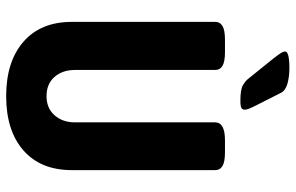

<svg xmlns="http://www.w3.org/2000/svg" viewBox="-188 -763 959 623"><g transform="rotate(90 291.5 -451.5)"><path d="M292 8Q180 8 115.5 -48Q51 -104 51 -205V-670Q51 -686 64.5 -694Q78 -702 109 -702H149Q180 -702 193.5 -694Q207 -686 207 -670V-215Q207 -175 229.5 -149Q252 -123 292 -123Q331 -123 354 -149Q377 -175 377 -215V-670Q377 -702 435 -702H474Q505 -702 518.5 -694Q532 -686 532 -670V-205Q532 -104 468 -48Q404 8 292 8ZM307 -752Q270 -752 256 -760.5Q242 -769 236 -777Q204 -817 186 -839Q168 -861 160 -872Q152 -883 149.5 -888Q147 -893 147 -897Q147 -911 201 -911Q228 -911 250.5 -905Q273 -899 281 -884Q312 -823 324 -799Q336 -775 336 -767Q336 -759 330.5 -755.5Q325 -752 307 -752Z"/></g></svg>

Font: Asap Condensed VF Beta
Style: Regular
Weight: 400
Designer: Pablo Cosgaya
Foundry: Omnibus-Type
Version: Version 1.008